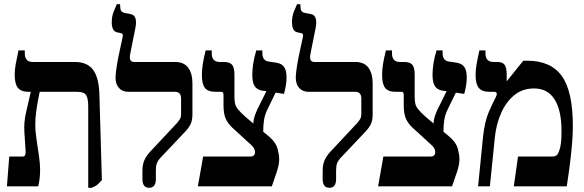

<svg xmlns="http://www.w3.org/2000/svg" viewBox="-20 -887 2778 914"><path d="M13 0 24 -142H89Q103 -142 102 -166L96 -259Q93 -303 104 -352Q115 -401 126 -447V-450H115Q80 -450 65 -469Q50 -488 50 -531Q50 -554 54.5 -580Q59 -606 68 -647H98V-633Q98 -592 136 -592H336Q395 -592 422.5 -555.5Q450 -519 453 -443L465 -30Q453 -16 443 -7.5Q433 1 416 7H400V-381Q400 -417 390.5 -433.5Q381 -450 346 -450H169Q166 -436 161 -410Q156 -384 152 -353.5Q148 -323 148 -295Q148 -261 154 -222Q160 -183 165.5 -145Q171 -107 171 -78Q171 -38 162 0Z M690 7Q658 7 658 -35V-74Q658 -102 666.5 -122.5Q675 -143 694 -164L824 -303Q834 -315 838 -323Q842 -331 842 -344V-418Q842 -450 813 -450H590Q563 -450 546.5 -468Q530 -486 530 -517Q530 -532 534 -560.5Q538 -589 544.5 -620.5Q551 -652 556.5 -677Q562 -702 564 -711Q567 -727 557 -729L538 -733Q512 -738 512 -781Q512 -808 520.5 -830Q529 -852 536 -867H552V-859Q552 -844 556.5 -836Q561 -828 575 -825L602 -820Q637 -813 624 -751L600 -631Q596 -609 601 -600.5Q606 -592 619 -592H813Q856 -592 876 -564.5Q896 -537 896 -491V-342Q896 -317 889 -300Q882 -283 866 -265L745 -137Q731 -122 726.5 -109Q722 -96 722 -77V-35Q722 7 690 7Z M922 0 947 -142H1173Q1184 -142 1189 -148Q1194 -153 1194 -163Q1194 -178 1180 -193L1084 -281Q1064 -300 1054 -323Q1044 -346 1044 -387V-432Q1044 -443 1041.5 -446.5Q1039 -450 1032 -450H1005Q970 -450 955.5 -468.5Q941 -487 941 -530Q941 -553 945 -580Q949 -607 959 -647H988V-633Q988 -592 1026 -592H1046Q1073 -592 1084.5 -579Q1096 -566 1096 -532V-428Q1096 -408 1099 -394Q1102 -380 1113 -366.5Q1124 -353 1146 -333L1186 -299Q1186 -318 1195.5 -343.5Q1205 -369 1217 -390L1248 -453L1231 -455Q1204 -459 1192.5 -476.5Q1181 -494 1181 -531Q1181 -553 1185 -581.5Q1189 -610 1200 -647H1229V-634Q1229 -598 1259 -594L1293 -589Q1321 -585 1332.5 -568Q1344 -551 1344 -519Q1344 -498 1340.5 -478.5Q1337 -459 1332 -440L1292 -446L1256 -372Q1241 -343 1237 -316.5Q1233 -290 1233 -260L1263 -235Q1294 -208 1301.5 -178.5Q1309 -149 1309 -132Q1310 -107 1298 -70Q1286 -33 1274 0Z M1548 7Q1516 7 1516 -35V-74Q1516 -102 1524.5 -122.5Q1533 -143 1552 -164L1682 -303Q1692 -315 1696 -323Q1700 -331 1700 -344V-418Q1700 -450 1671 -450H1448Q1421 -450 1404.5 -468Q1388 -486 1388 -517Q1388 -532 1392 -560.5Q1396 -589 1402.5 -620.5Q1409 -652 1414.5 -677Q1420 -702 1422 -711Q1425 -727 1415 -729L1396 -733Q1370 -738 1370 -781Q1370 -808 1378.5 -830Q1387 -852 1394 -867H1410V-859Q1410 -844 1414.5 -836Q1419 -828 1433 -825L1460 -820Q1495 -813 1482 -751L1458 -631Q1454 -609 1459 -600.5Q1464 -592 1477 -592H1671Q1714 -592 1734 -564.5Q1754 -537 1754 -491V-342Q1754 -317 1747 -300Q1740 -283 1724 -265L1603 -137Q1589 -122 1584.5 -109Q1580 -96 1580 -77V-35Q1580 7 1548 7Z M1780 0 1805 -142H2031Q2042 -142 2047 -148Q2052 -153 2052 -163Q2052 -178 2038 -193L1942 -281Q1922 -300 1912 -323Q1902 -346 1902 -387V-432Q1902 -443 1899.5 -446.5Q1897 -450 1890 -450H1863Q1828 -450 1813.5 -468.5Q1799 -487 1799 -530Q1799 -553 1803 -580Q1807 -607 1817 -647H1846V-633Q1846 -592 1884 -592H1904Q1931 -592 1942.5 -579Q1954 -566 1954 -532V-428Q1954 -408 1957 -394Q1960 -380 1971 -366.5Q1982 -353 2004 -333L2044 -299Q2044 -318 2053.5 -343.5Q2063 -369 2075 -390L2106 -453L2089 -455Q2062 -459 2050.5 -476.5Q2039 -494 2039 -531Q2039 -553 2043 -581.5Q2047 -610 2058 -647H2087V-634Q2087 -598 2117 -594L2151 -589Q2179 -585 2190.5 -568Q2202 -551 2202 -519Q2202 -498 2198.5 -478.5Q2195 -459 2190 -440L2150 -446L2114 -372Q2099 -343 2095 -316.5Q2091 -290 2091 -260L2121 -235Q2152 -208 2159.5 -178.5Q2167 -149 2167 -132Q2168 -107 2156 -70Q2144 -33 2132 0Z M2256 0 2279 -232Q2287 -309 2307.5 -355.5Q2328 -402 2338 -420Q2345 -433 2345 -440Q2345 -450 2331 -450H2309Q2274 -450 2259 -469Q2244 -488 2244 -530Q2244 -554 2248.5 -580Q2253 -606 2262 -647H2291V-633Q2291 -592 2330 -592H2347Q2373 -592 2382.5 -578Q2392 -564 2392 -532V-502L2393 -501L2471 -598H2490Q2602 -598 2654.5 -525Q2707 -452 2707 -287Q2707 -252 2704 -213Q2701 -174 2695 -122.5Q2689 -71 2678 0H2426L2446 -142H2610Q2623 -142 2630 -148Q2637 -154 2642 -169Q2648 -185 2650.5 -207Q2653 -229 2653 -263Q2653 -362 2620 -414Q2587 -466 2522 -466Q2468 -466 2429 -434.5Q2390 -403 2366.5 -351Q2343 -299 2336 -236L2312 0Z"/></svg>

Font: Noto Serif Hebrew Condensed
Style: Bold
Weight: 700
Width: 3
Designer: Monotype Design Team
Foundry: Monotype Imaging Inc.
Version: Version 2.004; ttfautohint (v1.8.4.7-5d5b)